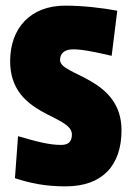

<svg xmlns="http://www.w3.org/2000/svg" viewBox="-20 -651 467 681"><path d="M211 -631C88 -631 16 -551 16 -434C16 -238 235 -246 235 -174C235 -149 223 -137 197 -137C155 -137 113 -148 44 -168L33 -19C88 -1 140 10 213 10C343 10 411 -64 411 -189C411 -377 193 -382 193 -438C193 -464 211 -476 240 -476C273 -476 320 -466 376 -453L396 -613C343 -623 273 -631 211 -631Z"/></svg>

Font: Passion One
Style: Regular
Weight: 400
Designer: Alejandro Lo Celso
Foundry: Fontstage
Version: Version 1.001